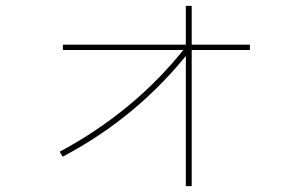

<svg xmlns="http://www.w3.org/2000/svg" viewBox="-20 -632 1040 653"><path d="M193 -99 183 -116Q310 -184 418 -273.5Q526 -363 614 -475L629 -463Q540 -349 431 -258Q322 -167 193 -99ZM612 1V-612H632V1ZM194 -462V-480H830V-462Z"/></svg>

Font: Murecho Thin Thin
Style: Regular
Weight: 250
Version: Version 1.010